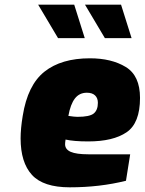

<svg xmlns="http://www.w3.org/2000/svg" viewBox="-20 -794 618 820"><path d="M68 -203Q68 -245 77 -299Q98 -431 170 -488Q242 -545 364 -545Q456 -545 517 -508Q578 -471 578 -376Q578 -268 520.5 -229Q463 -190 357 -190Q295 -190 260 -198Q258 -186 258 -178Q258 -156 282 -145.5Q306 -135 357 -135H536L518 -22Q406 6 278 6Q165 6 116.5 -47Q68 -100 68 -203ZM398 -355Q398 -375 386 -386.5Q374 -398 351 -398Q319 -398 300 -373.5Q281 -349 272 -299Q298 -295 311 -295Q363 -295 380.5 -309.5Q398 -324 398 -355ZM143 -774H297L342 -631H228ZM343 -774H497L542 -631H428Z"/></svg>

Font: Exo Black
Style: Italic
Weight: 900
Italic angle: -9°
Designer: Natanael Gama
Foundry: Natanael Gama
Version: Version 1.500; ttfautohint (v1.6)